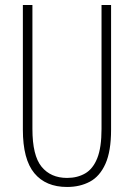

<svg xmlns="http://www.w3.org/2000/svg" viewBox="-20 -734 533 764"><path d="M422 -218Q422 -132 399.5 -82Q377 -32 337.5 -11Q298 10 247 10Q162 10 116.5 -45Q71 -100 71 -218V-714H109V-221Q109 -115 145.5 -70.5Q182 -26 247 -26Q288 -26 319 -44Q350 -62 367 -104.5Q384 -147 384 -221V-714H422Z"/></svg>

Font: Noto Sans Gurmukhi ExtraCondensed ExtraLight
Style: Regular
Weight: 200
Width: 2
Designer: Jelle Bosma - Monotype Design Team
Foundry: Monotype Imaging Inc.
Version: Version 2.004; ttfautohint (v1.8.4.7-5d5b)